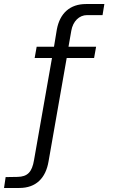

<svg xmlns="http://www.w3.org/2000/svg" viewBox="-111 -762 570 953"><path d="M229 -530 243 -610C251 -656 282 -687 321 -687H398L407 -742H316C237 -742 186 -697 171 -615L157 -530H71L61 -474H147L58 32C48 93 25 115 -24 116L-83 117L-91 171H-15C68 171 116 122 130 39L220 -474H356L366 -530Z"/></svg>

Font: Cheyenne Sans Light
Style: Regular
Weight: 300
Designer: The Public Sans project authors (U.S. Web Design System), Libre Franklin designed by Pablo Impallari and Rodrigo Fuenzal
Foundry: The Cheyenne Sans Project Authors
Version: Version 2.007